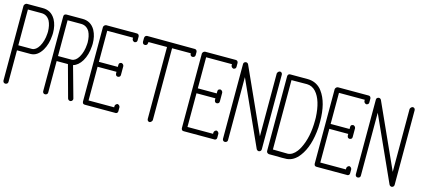

<svg xmlns="http://www.w3.org/2000/svg" viewBox="-58 -1213 3738 1695"><g transform="rotate(15 1811.5 -365.5)"><path d="M46 -683V-356H171Q207 -358 234 -403Q263 -453 267 -521Q268 -531 268 -539Q267 -598 247 -637Q220 -683 171 -683ZM23 -729H171Q245 -729 284 -664Q286 -661 287 -659Q314 -609 314 -540Q314 -529 313 -518Q308 -438 274 -380Q232 -311 171 -310H46V-22Q46 -5 29 0Q26 1 23 1Q6 1 1 -16Q0 -19 0 -22V-333V-706Q6 -725 23 -729Z M409 -682V-355H534Q570 -357 597 -402Q626 -452 630 -520Q631 -529 631 -538Q630 -597 610 -636Q583 -681 534 -682ZM386 -728H534Q609 -728 648 -662Q649 -659 650 -658Q677 -608 677 -539Q677 -528 676 -517Q671 -437 637 -379Q604 -325 558 -312L637 -28Q638 -24 638 -22Q636 -5 621 0Q617 1 615 1Q598 0 592 -16L512 -309H409V-22Q409 -5 392 0Q389 1 386 1Q369 1 364 -15Q363 -19 363 -22V-332V-705Q363 -723 380 -727Q383 -728 386 -728Z M749 -728H1029Q1047 -728 1051 -711Q1052 -708 1052 -706V-671Q1052 -653 1034 -649Q1031 -648 1029 -648Q1010 -653 1007 -671V-683H771V-399H944V-418Q944 -437 962 -440Q965 -441 967 -441Q986 -436 989 -418V-338Q989 -320 972 -316Q969 -316 967 -315Q949 -315 945 -333Q944 -336 944 -338V-354H771V-46H1005V-60Q1010 -78 1028 -82Q1046 -77 1050 -60V-23Q1050 -5 1033 -1Q1030 -1 1028 -1H749Q730 -1 727 -18Q726 -21 726 -23V-706Q731 -724 749 -728Z M1558 -728Q1575 -728 1580 -712Q1581 -708 1581 -705V-678Q1581 -661 1564 -656Q1560 -655 1558 -655Q1540 -655 1536 -672Q1535 -675 1535 -678V-682H1364V-24Q1357 -5 1341 -1Q1324 -1 1319 -17Q1318 -21 1318 -24V-681H1149Q1147 -672 1147 -671Q1147 -654 1131 -649Q1127 -649 1124 -648Q1106 -648 1102 -666Q1102 -669 1101 -670Q1101 -702 1101 -702Q1101 -724 1118 -729Q1121 -729 1124 -730Z M1653 -728H1933Q1951 -728 1955 -711Q1956 -708 1956 -706V-671Q1956 -653 1938 -649Q1935 -648 1933 -648Q1914 -653 1911 -671V-683H1675V-399H1848V-418Q1848 -437 1866 -440Q1869 -441 1871 -441Q1890 -436 1893 -418V-338Q1893 -320 1876 -316Q1873 -316 1871 -315Q1853 -315 1849 -333Q1848 -336 1848 -338V-354H1675V-46H1909V-60Q1914 -78 1932 -82Q1950 -77 1954 -60V-23Q1954 -5 1937 -1Q1934 -1 1932 -1H1653Q1634 -1 1631 -18Q1630 -21 1630 -23V-706Q1635 -724 1653 -728Z M2028 -732Q2043 -731 2049 -718L2314 -132V-707Q2320 -726 2337 -730Q2354 -730 2359 -714Q2359 -710 2360 -707V-25Q2359 -8 2343 -3Q2339 -2 2337 -2Q2322 -4 2316 -16L2051 -602V-27Q2051 -10 2034 -5Q2031 -4 2028 -4Q2011 -4 2006 -20Q2005 -24 2005 -27V-709Q2005 -726 2022 -731Q2025 -732 2028 -732Z M2794 -393Q2794 -569 2724 -662Q2718 -670 2713 -676Q2664 -729 2589 -729H2432Q2415 -729 2410 -713Q2409 -709 2409 -706V-26Q2409 -8 2425 -2Q2429 0 2432 0Q2451 0 2491 0Q2560 2 2594 0Q2659 -5 2708 -70Q2781 -166 2793 -341Q2794 -367 2794 -393ZM2455 -683Q2479 -683 2526.5 -683.5Q2574 -684 2597 -684Q2644 -683 2678 -646Q2741 -576 2748 -419Q2748 -406 2748 -393Q2748 -240 2694 -134Q2683 -113 2671 -97Q2635 -50 2592 -47L2455 -49Z M2867 -728H3147Q3165 -728 3169 -711Q3170 -708 3170 -706V-671Q3170 -653 3152 -649Q3149 -648 3147 -648Q3128 -653 3125 -671V-683H2889V-399H3062V-418Q3062 -437 3080 -440Q3083 -441 3085 -441Q3104 -436 3107 -418V-338Q3107 -320 3090 -316Q3087 -316 3085 -315Q3067 -315 3063 -333Q3062 -336 3062 -338V-354H2889V-46H3123V-60Q3128 -78 3146 -82Q3164 -77 3168 -60V-23Q3168 -5 3151 -1Q3148 -1 3146 -1H2867Q2848 -1 2845 -18Q2844 -21 2844 -23V-706Q2849 -724 2867 -728Z M3242 -732Q3257 -731 3263 -718L3528 -132V-707Q3534 -726 3551 -730Q3568 -730 3573 -714Q3573 -710 3574 -707V-25Q3573 -8 3557 -3Q3553 -2 3551 -2Q3536 -4 3530 -16L3265 -602V-27Q3265 -10 3248 -5Q3245 -4 3242 -4Q3225 -4 3220 -20Q3219 -24 3219 -27V-709Q3219 -726 3236 -731Q3239 -732 3242 -732Z"/></g></svg>

Font: Santa Chrismast Display
Style: Regular
Weight: 400
Designer: MUHAMMAD YONI
Version: Version 001.000